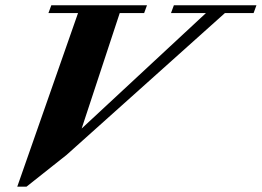

<svg xmlns="http://www.w3.org/2000/svg" viewBox="-20 -683 984 722"><path d="M44.9 19 273.4 -633.8H162.1L172.9 -663.1H532.7L522 -633.8H430.2L287.1 -199.7L754.4 -633.8H623L633.8 -663.1H944.3L933.6 -633.8H825.7L230.5 -100.6L79.6 19Z"/></svg>

Font: Elstob Grade
Style: Italic
Weight: 400
Italic angle: -20°
Designer: Peter S. Baker
Version: Version 1.015